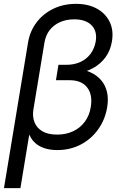

<svg xmlns="http://www.w3.org/2000/svg" viewBox="-32 -757 619 981"><path d="M-11.7 204.1 111.3 -540Q121.1 -598.1 154.8 -642.6Q188.5 -687 240.5 -712.2Q292.5 -737.3 356.4 -737.3Q418.5 -737.3 462.9 -712.9Q507.3 -688.5 528.3 -645.3Q549.3 -602.1 540 -545.9Q532.2 -498.5 506.8 -464.1Q481.4 -429.7 442.9 -408.7Q404.3 -387.7 356.9 -380.4L361.3 -405.8Q400.4 -401.4 431.9 -386.7Q463.4 -372.1 484.6 -347.4Q505.9 -322.8 514.4 -288.1Q522.9 -253.4 515.6 -209Q504.9 -145 469.2 -95.5Q433.6 -45.9 379.9 -18.1Q326.2 9.8 260.7 9.8Q221.2 9.8 189.5 -1.7Q157.7 -13.2 136.7 -37.8Q115.7 -62.5 107.4 -102.1L124.5 -112.3L72.3 204.1ZM259.3 -69.3Q305.2 -69.3 341.3 -86.2Q377.4 -103 401.1 -134.8Q424.8 -166.5 431.6 -209Q442.4 -272.9 413.3 -310.1Q384.3 -347.2 323.7 -347.2H253.9L266.6 -425.8H306.6Q346.7 -425.8 378.4 -440.2Q410.2 -454.6 430.4 -481.7Q450.7 -508.8 457 -544.9Q465.8 -597.2 436 -627.7Q406.2 -658.2 347.2 -658.2Q306.6 -658.2 274.4 -643.8Q242.2 -629.4 221.9 -603.3Q201.7 -577.1 195.3 -540.5L138.7 -197.8Q132.8 -161.6 144.3 -132.3Q155.8 -103 184.6 -86.2Q213.4 -69.3 259.3 -69.3Z"/></svg>

Font: Inter 28pt
Style: Italic
Weight: 400
Italic angle: -9.3988°
Designer: Rasmus Andersson
Foundry: rsms
Version: Version 4.001;git-66647c0bb